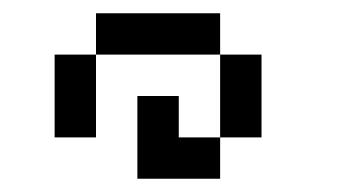

<svg xmlns="http://www.w3.org/2000/svg" viewBox="-20 -895 540 290"><path d="M187.5 -750Q187.5 -750 187.5 -625H312.5V-687.5H250V-750ZM312.5 -687.5H375Q375 -687.5 375 -812.5H312.5Q312.5 -812.5 312.5 -687.5ZM62.5 -812.5Q62.5 -812.5 62.5 -687.5H125Q125 -687.5 125 -812.5ZM125 -812.5H312.5V-875H125Z"/></svg>

Font: CalcUnifontExMono
Style: Regular
Weight: 500
Version: Version 15.0.06